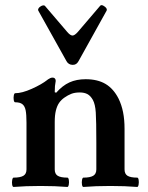

<svg xmlns="http://www.w3.org/2000/svg" viewBox="-20 -740 587 764"><path d="M40.5 -333Q36.1 -333 34.7 -342Q33.2 -351.1 34.9 -360.1Q36.6 -369.1 40.5 -369.1Q67.4 -369.1 106.7 -386.7Q146 -404.3 168.9 -422.4L170.4 -423.8Q176.3 -427.7 180.4 -429.4Q184.6 -431.2 189.5 -431.2Q195.3 -431.2 198.5 -427.7Q201.7 -424.3 201.7 -418Q199.7 -407.7 198.7 -397.5Q197.8 -387.2 197.8 -373L203.6 -371.1Q228.5 -399.4 256.3 -412.1Q284.2 -424.8 320.8 -424.8Q368.2 -424.8 399.9 -406Q431.6 -387.2 451.7 -347.7Q463.9 -322.8 469.7 -293.5Q475.6 -264.2 475.6 -227.1V-69.8H363.3V-172.9Q363.3 -259.8 361.1 -292.5Q358.9 -325.2 349.6 -342.3Q340.3 -358.9 327.9 -365.5Q315.4 -372.1 297.4 -372.1Q277.8 -372.1 263.9 -366.7Q250 -361.3 236.3 -351.6Q223.6 -342.8 215.3 -330.8Q207 -318.8 202.4 -300.3Q197.8 -281.7 197.8 -254.9V-69.8H85.4V-252.4Q85.4 -284.7 82 -301.3Q78.6 -317.9 69.1 -325.4Q59.6 -333 40.5 -333ZM34.2 -33.2Q60.5 -33.2 73 -40.5Q85.4 -47.9 85.4 -65.9V-98.6H197.8V-65.9Q197.8 -47.9 209.7 -40.5Q221.7 -33.2 248 -33.2Q252.4 -33.2 253.9 -23.9Q255.4 -14.6 253.7 -5.4Q252 3.9 248 3.9Q200.7 0 141.1 0Q81.5 0 34.2 3.9Q29.8 3.9 28.3 -5.4Q26.9 -14.6 28.6 -23.9Q30.3 -33.2 34.2 -33.2ZM312 -33.2Q338.4 -33.2 350.8 -40.5Q363.3 -47.9 363.3 -65.9V-98.6H475.6V-65.9Q475.6 -47.9 487.5 -40.5Q499.5 -33.2 525.9 -33.2Q530.3 -33.2 531.7 -23.9Q533.2 -14.6 531.5 -5.4Q529.8 3.9 525.9 3.9Q478.5 0 418.9 0Q359.4 0 312 3.9Q307.6 3.9 306.2 -5.4Q304.7 -14.6 306.4 -23.9Q308.1 -33.2 312 -33.2ZM244.6 -496.6 132.3 -697.8Q130.9 -700.7 132.1 -704.1Q133.3 -707.5 137.2 -711.4L140.6 -713.9Q146 -717.8 151.1 -718.5Q156.2 -719.2 158.7 -716.8L247.6 -612.8Q253.9 -605.5 259 -602.1Q264.2 -598.6 268.6 -598.6Q276.9 -598.6 289.6 -612.8L378.4 -716.8Q380.9 -720.2 385.5 -719.5Q390.1 -718.8 395 -714.8L396.5 -713.9L397.9 -712.9Q403.3 -708.5 404.5 -704.6Q405.8 -700.7 404.3 -697.8L292.5 -496.6Q288.1 -488.8 282.7 -485.4Q277.3 -481.9 269.5 -481.9Q261.2 -481.9 254.9 -485.6Q248.5 -489.3 244.6 -496.6Z"/></svg>

Font: Junicode Two Beta VF
Style: Regular
Weight: 400
Designer: Peter S. Baker
Foundry: Briery Creek Software
Version: Version 1.031 beta; ttfautohint (v1.8.1.43-b0c9)